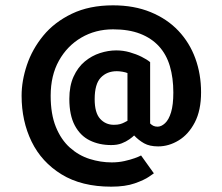

<svg xmlns="http://www.w3.org/2000/svg" viewBox="-20 -572 831 720"><path d="M557 78Q557 78 539 90.5Q521 103 485.5 115.5Q450 128 397 128Q286 128 211 82Q136 36 98.5 -41Q61 -118 61 -213Q61 -269 81 -328.5Q101 -388 142.5 -438.5Q184 -489 249.5 -520.5Q315 -552 404 -552Q483 -552 545 -526.5Q607 -501 649 -456.5Q691 -412 712.5 -353Q734 -294 734 -226Q734 -158 710.5 -113Q687 -68 650 -45.5Q613 -23 573 -23Q541 -23 520.5 -34.5Q500 -46 483 -64Q477 -58 465 -49.5Q453 -41 436.5 -34.5Q420 -28 397 -28Q352 -28 316.5 -45.5Q281 -63 260.5 -101.5Q240 -140 240 -201Q240 -250 256 -285Q272 -320 298 -341.5Q324 -363 355 -373Q386 -383 416 -383Q442 -383 466.5 -376Q491 -369 511 -359Q531 -349 543 -339V-109Q549 -103 555.5 -100Q562 -97 571 -97Q585 -97 599 -110Q613 -123 621.5 -151Q630 -179 630 -225Q630 -280 617 -324Q604 -368 576 -398.5Q548 -429 505.5 -445.5Q463 -462 404 -462Q338 -462 285 -431Q232 -400 201 -344.5Q170 -289 170 -213Q170 -144 189.5 -96Q209 -48 242 -18.5Q275 11 316 24Q357 37 399 37Q424 37 446.5 32Q469 27 485.5 21Q502 15 509 11ZM458 -298Q451 -301 439.5 -303Q428 -305 418 -305Q381 -305 358 -281Q335 -257 335 -200Q335 -149 355.5 -126.5Q376 -104 407 -104Q421 -104 430 -106.5Q439 -109 445.5 -112.5Q452 -116 458 -119Z"/></svg>

Font: Podkova
Style: Bold
Weight: 700
Designer: Ilya Yudin
Foundry: Cyreal (www.cyreal.org)
Version: Version 2.102; ttfautohint (v1.8.1.43-b0c9)